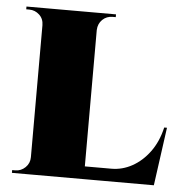

<svg xmlns="http://www.w3.org/2000/svg" viewBox="-47 -645 655 690"><g transform="rotate(5 281.0 -300.0)"><path d="M280 -600V0H84V-600ZM490 -46 531 0H278V-46ZM562 -210 533 0H347L376 -46Q415 -46 450.5 -65.5Q486 -85 513 -121.5Q540 -158 552 -210ZM87 -62 86 0H21V-10Q21 -10 26 -10Q31 -10 32 -10Q53 -10 68.5 -25Q84 -40 84 -62ZM278 -538V-600H344V-590Q343 -590 338 -590Q333 -590 333 -590Q311 -590 296 -575.5Q281 -561 280 -538ZM87 -538H84Q84 -561 68.5 -575.5Q53 -590 32 -590Q31 -590 26 -590Q21 -590 21 -590V-600H87Z"/></g></svg>

Font: Cinzel Black
Style: Regular
Weight: 900
Designer: Natanael Gama
Version: Version 2.000